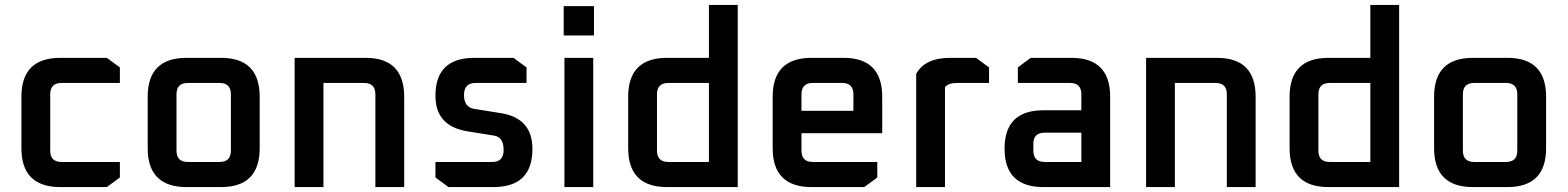

<svg xmlns="http://www.w3.org/2000/svg" viewBox="-20 -760 6368 780"><path d="M67 -158V-367Q67 -525 225 -525H414L467 -486V-423H230Q184 -423 184 -377V-148Q184 -102 230 -102H467V-39L414 0H225Q67 0 67 -158Z M580 -158V-367Q580 -525 738 -525H878Q1035 -525 1035 -367V-158Q1035 0 878 0H738Q580 0 580 -158ZM697 -148Q697 -102 743 -102H872Q918 -102 918 -148V-377Q918 -423 872 -423H743Q697 -423 697 -377Z M1177 0V-525H1465Q1622 -525 1622 -367V0H1505V-377Q1505 -423 1459 -423H1294V0Z M1749 -39V-102H1980Q2026 -102 2026 -151Q2026 -202 1988 -209L1876 -227Q1749 -249 1749 -371Q1749 -525 1907 -525H2066L2119 -486V-423H1912Q1865 -423 1865 -374Q1865 -325 1905 -318L2017 -300Q2143 -279 2143 -155Q2143 0 1984 0H1802Z M2270 -616V-735H2393V-616ZM2273 0V-525H2390V0Z M2532 -158V-367Q2532 -525 2690 -525H2860V-740H2977V0H2690Q2532 0 2532 -158ZM2649 -148Q2649 -102 2695 -102H2860V-423H2695Q2649 -423 2649 -377Z M3119 -158V-367Q3119 -525 3277 -525H3407Q3564 -525 3564 -367V-219H3236V-148Q3236 -102 3282 -102H3544V-39L3491 0H3277Q3119 0 3119 -158ZM3236 -310H3447V-377Q3447 -423 3401 -423H3282Q3236 -423 3236 -377Z M3702 0V-460Q3738 -525 3840 -525H3945L3998 -486V-423H3867Q3833 -423 3819 -406V0Z M4219 0Q4061 0 4061 -156Q4061 -312 4219 -312H4373V-377Q4373 -423 4327 -423H4115V-486L4167 -525H4333Q4490 -525 4490 -367V0ZM4178 -148Q4178 -102 4224 -102H4373V-221H4224Q4178 -221 4178 -176Z M4636 0V-525H4924Q5081 -525 5081 -367V0H4964V-377Q4964 -423 4918 -423H4753V0Z M5219 -158V-367Q5219 -525 5377 -525H5547V-740H5664V0H5377Q5219 0 5219 -158ZM5336 -148Q5336 -102 5382 -102H5547V-423H5382Q5336 -423 5336 -377Z M5806 -158V-367Q5806 -525 5964 -525H6104Q6261 -525 6261 -367V-158Q6261 0 6104 0H5964Q5806 0 5806 -158ZM5923 -148Q5923 -102 5969 -102H6098Q6144 -102 6144 -148V-377Q6144 -423 6098 -423H5969Q5923 -423 5923 -377Z"/></svg>

Font: Oxanium ExtraLight SemiBold
Style: Regular
Weight: 600
Version: Version 2.000